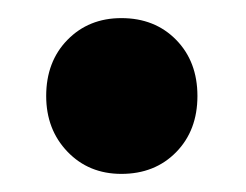

<svg xmlns="http://www.w3.org/2000/svg" viewBox="-20 -395 272 212"><path d="M198 -289Q198 -251 174.5 -227Q151 -203 114 -203Q78 -203 54.5 -227.5Q31 -252 31 -289Q31 -327 54.5 -351Q78 -375 114 -375Q151 -375 174.5 -351Q198 -327 198 -289Z"/></svg>

Font: Montserrat arm2 SemiBold
Style: Regular
Weight: 600
Designer: Julieta Ulanovsky
Foundry: Julieta Ulanovsky
Version: Version 6.000